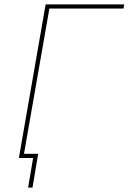

<svg xmlns="http://www.w3.org/2000/svg" viewBox="-20 -720 586 875"><path d="M188 -700H546L543 -681H205L86 0H66ZM131 0H80L83 -19H154L128 135H108Z"/></svg>

Font: Fixel Italic Variable Display Thin
Style: Italic
Weight: 100
Italic angle: -10°
Designer: AlfaBravo + MacPaw
Foundry: Kyrylo Tkachov, Marchela Mozhyna, Serhii Makarenko, Maria Weinstein, Zakhar Kryvoshyya
Version: Version 1.210;Glyphs 3.2 (3217)